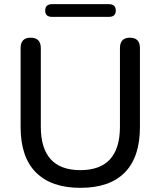

<svg xmlns="http://www.w3.org/2000/svg" viewBox="-20 -893 771 922"><path d="M366 9Q226 9 152.5 -65Q79 -139 79 -282V-662Q79 -712 127 -712Q176 -712 176 -662V-285Q176 -76 366 -76Q556 -76 556 -285V-662Q556 -712 604 -712Q652 -712 652 -662V-282Q652 -139 579.5 -65Q507 9 366 9ZM230 -812Q197 -812 197 -842Q197 -873 230 -873H503Q536 -873 536 -842Q536 -812 503 -812Z"/></svg>

Font: Chiron GoRound TC
Style: Regular
Weight: 400
Designer: Ryoko NISHIZUKA 西塚涼子 (kana, bopomofo & ideographs); Paul D. Hunt (Latin, Greek & Cyrillic); Sandoll Communications 산돌커뮤니
Foundry: Adobe
Version: Version 1.000;hotconv 1.1.1;makeotfexe 2.6.0